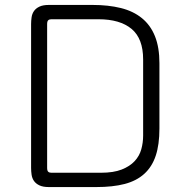

<svg xmlns="http://www.w3.org/2000/svg" viewBox="-20 -686 781 778"><path d="M178 72Q154 72 139.5 65Q125 58 117.5 47Q110 36 108 22Q106 8 106 -6V-588Q106 -602 108 -616Q110 -630 117.5 -641Q125 -652 139.5 -659Q154 -666 178 -666H355Q419 -666 469.5 -653.5Q520 -641 555 -612.5Q590 -584 608 -539Q626 -494 626 -430V-165Q626 -100 611 -55Q596 -10 564.5 18.5Q533 47 485 59.5Q437 72 370 72ZM188 -608Q180 -608 175.5 -604Q171 -600 171 -588V-6Q171 6 175.5 10Q180 14 188 14H389Q440 14 473 1Q506 -12 525.5 -33Q545 -54 552.5 -81Q560 -108 560 -137V-445Q560 -530 513 -569Q466 -608 379 -608Z"/></svg>

Font: Cafe24 Ssurround air
Style: Light
Weight: 300
Designer: Cafe24 thkim, hmlim, mnelim, sdjeong, hskwak & 4IRTF
Foundry: Cafe24
Version: Version 1.001